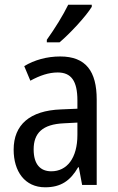

<svg xmlns="http://www.w3.org/2000/svg" viewBox="-20 -786 500 816"><path d="M370 -757V-766H270C248 -721 214 -666 179 -617V-606H233C276 -642 345 -716 370 -757ZM236 -546C179 -546 126 -531 83 -505L109 -443C149 -465 187 -478 225 -478C282 -478 309 -443 309 -359V-324L239 -321C107 -316 38 -256 38 -150C38 -58 85 10 172 10C239 10 279 -18 312 -75H315L329 0H391V-363C391 -483 345 -546 236 -546ZM252 -262 309 -265V-213C309 -113 264 -58 198 -58C152 -58 123 -87 123 -151C123 -220 160 -258 252 -262Z"/></svg>

Font: Noto Sans Lao Looped Condensed
Style: Regular
Weight: 400
Width: 3
Designer: Mark Frömberg, Ben Mitchell
Foundry: The Fontpad Ltd
Version: Version 1.002